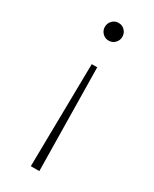

<svg xmlns="http://www.w3.org/2000/svg" viewBox="-176 -517 612 761"><g transform="rotate(30 129.5 -137.0)"><path d="M110 196 117 -275H142L149 196ZM128 -389Q111 -389 99.5 -401Q88 -413 88 -429Q88 -446 99.5 -458Q111 -470 128 -470Q145 -470 156.5 -458Q168 -446 168 -429Q168 -413 156.5 -401Q145 -389 128 -389Z"/></g></svg>

Font: Outfit Thin Thin
Style: Regular
Weight: 250
Version: Version 1.100;gftools[0.9.27]